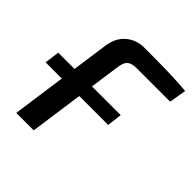

<svg xmlns="http://www.w3.org/2000/svg" viewBox="-191 -832 972 972"><g transform="rotate(45 295.0 -346.0)"><path d="M-6 -286 5 -366H452L442 -286ZM295 -692Q347 -692 399.5 -691.5Q452 -691 502.5 -689Q553 -687 596 -683L581 -591H341Q306 -591 290 -577.5Q274 -564 269 -527L195 0H70L148 -557Q157 -623 198 -657.5Q239 -692 295 -692Z"/></g></svg>

Font: Exo 2 SemiBold
Style: Italic
Weight: 600
Italic angle: -8°
Designer: Natanael Gama
Foundry: Natanael Gama
Version: Version 2.010